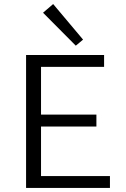

<svg xmlns="http://www.w3.org/2000/svg" viewBox="-20 -930 622 950"><path d="M391 -734 355 -704 193 -867 243 -910ZM183 -59H524V0H109V-658H495V-599H183V-363H457V-304H183Z"/></svg>

Font: EauTestSC
Style: Regular
Weight: 400
Designer: Christian Thalmann (Catharsis Fonts)
Version: Version 0.001;PS 000.001;hotconv 1.0.88;makeotf.lib2.5.64775